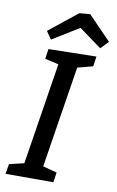

<svg xmlns="http://www.w3.org/2000/svg" viewBox="-100 -970 626 1024"><g transform="rotate(10 213.5 -458.5)"><path d="M375 -700 367 -646 284 -624 197 -74 273 -54 265 0H6L15 -54L95 -73L182 -624L108 -641L116 -695ZM303 -917 427 -789 387 -747 265 -836 120 -747 91 -789 245 -912Z"/></g></svg>

Font: Bitter Pro Medium
Style: Italic
Weight: 500
Italic angle: -9°
Designer: Sol Matas, and Bitter project Authors
Foundry: Sol Matas
Version: Version 1.010